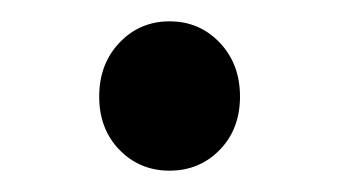

<svg xmlns="http://www.w3.org/2000/svg" viewBox="-20 -147 318 180"><path d="M139 13Q111 13 92 -6.5Q73 -26 73 -56.5Q73 -87 92 -107Q111 -127 139 -127Q167 -127 186 -107Q205 -87 205 -56.5Q205 -26 186 -6.5Q167 13 139 13Z"/></svg>

Font: Resource Han Rounded KR
Style: Regular
Weight: 400
Designer: Cyano Hao (round all glyphs); Ryoko NISHIZUKA 西塚涼子 (kana, bopomofo & ideographs); Paul D. Hunt (Latin, Greek & Cyrillic)
Foundry: Cyano Hao
Version: 0.990